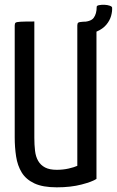

<svg xmlns="http://www.w3.org/2000/svg" viewBox="-20 -792 500 822"><path d="M223 10Q163 10 127 -7Q91 -24 73 -53.5Q55 -83 49 -122Q43 -161 43 -204V-683Q43 -692 47 -695Q51 -698 68 -699Q85 -700 127 -700V-202Q127 -172 130 -146.5Q133 -121 143.5 -103Q154 -85 173 -75Q192 -65 223 -65Q250 -65 274 -70.5Q298 -76 311 -82V-683Q311 -692 315 -695Q319 -698 336 -699Q353 -700 393 -700V-26Q375 -14 329 -2Q283 10 223 10ZM325 -645 326 -698Q368 -698 381 -715.5Q394 -733 394 -763Q394 -768 404.5 -770Q415 -772 427.5 -771.5Q440 -771 450 -767.5Q460 -764 460 -759Q461 -743 455.5 -723.5Q450 -704 435 -686Q420 -668 393 -656.5Q366 -645 325 -645Z"/></svg>

Font: Yanone Kaffeesatz
Style: Regular
Weight: 400
Designer: Yanone (Cyrillic: Daniel Pouzeot, Huerta Tipografica, and Cyreal)
Foundry: Yanone
Version: Version 2.003